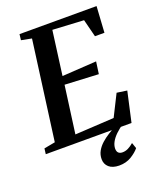

<svg xmlns="http://www.w3.org/2000/svg" viewBox="-179 -848 974 1171"><g transform="rotate(-20 308.0 -262.0)"><path d="M-8.5 0 -4 -36 68 -49.5 154 -692 87 -705 91.5 -743H591.5L581 -573.5H519.5L490.5 -688L288.5 -699L250.5 -413L473.5 -427L462.5 -348L244 -359L202.5 -51.5L456 -66L525.5 -204.5L591.5 -195L548 0ZM389.5 218.5Q346.5 218 323.8 197.8Q301 177.5 301 145.5Q301 117 314.2 93.2Q327.5 69.5 349.2 50Q371 30.5 396.5 14.5Q422 -1.5 446.5 -14.5L474 -26L497.5 -13.5Q468 6.5 446.2 27.5Q424.5 48.5 412.8 69.8Q401 91 400.5 112.5Q400.5 132 410 140.8Q419.5 149.5 436 149.5Q455 149.5 472.8 140.8Q490.5 132 509 116L522 153.5Q503 177 469 197.8Q435 218.5 389.5 218.5Z"/></g></svg>

Font: Merriweather 60pt SemiBold
Style: Italic
Weight: 600
Italic angle: -7.8°
Version: Version 2.101